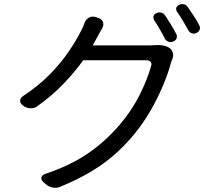

<svg xmlns="http://www.w3.org/2000/svg" viewBox="-20 -852 1040 930"><path d="M739 -789Q750 -794 762 -790.5Q774 -787 780 -777Q794 -756 808 -733Q822 -710 833 -689Q839 -678 835.5 -667Q832 -656 819 -651Q808 -646 796.5 -650Q785 -654 779 -664Q755 -712 727 -754Q721 -765 724 -774.5Q727 -784 739 -789ZM849 -829Q860 -834 871.5 -831Q883 -828 890 -817Q905 -795 920 -772.5Q935 -750 945 -730Q951 -719 947 -708Q943 -697 931 -692Q920 -687 908.5 -691Q897 -695 892 -706Q879 -729 865.5 -752Q852 -775 838 -794Q831 -805 834 -814.5Q837 -824 849 -829ZM456 -765Q473 -760 478.5 -746Q484 -732 475 -715Q468 -704 464 -696Q460 -688 452 -674L429 -632H700Q706 -632 716 -632.5Q726 -633 728 -633Q745 -635 764.5 -632.5Q784 -630 799 -621Q813 -612 817 -597Q821 -582 815 -566Q813 -562 812.5 -561Q812 -560 808 -548Q795 -498 770 -438.5Q745 -379 710.5 -318.5Q676 -258 631 -203Q586 -148 534 -102.5Q482 -57 418 -19Q354 19 271 53Q255 60 235.5 56.5Q216 53 202 40L191 31Q178 19 180.5 7.5Q183 -4 200 -10Q320 -50 406 -109Q492 -168 560 -248Q618 -316 655.5 -390.5Q693 -465 712 -532Q716 -544 709.5 -552Q703 -560 691 -560H383Q342 -503 287.5 -446Q233 -389 160 -337Q147 -327 128.5 -327.5Q110 -328 95 -338L91 -341Q77 -352 77.5 -364.5Q78 -377 92 -387Q168 -437 222.5 -493Q277 -549 314 -604Q351 -659 373 -703Q378 -712 383 -723.5Q388 -735 390 -743Q398 -760 412.5 -767.5Q427 -775 445 -769Z"/></svg>

Font: Chiron GoRound TC
Style: Regular
Weight: 400
Designer: Ryoko NISHIZUKA 西塚涼子 (kana, bopomofo & ideographs); Paul D. Hunt (Latin, Greek & Cyrillic); Sandoll Communications 산돌커뮤니
Foundry: Adobe
Version: Version 1.000;hotconv 1.1.1;makeotfexe 2.6.0